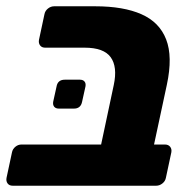

<svg xmlns="http://www.w3.org/2000/svg" viewBox="-23 -591 617 611"><path d="M17.3 0Q6.6 0 1.2 -7.2Q-4.2 -14.5 -2.2 -25.1L15.1 -106Q17.1 -116.6 25.9 -123.9Q34.6 -131.1 45.2 -131.1H298.8L339.1 -320.8Q351.3 -378.3 329.3 -408.8Q307.3 -439.3 246.3 -439.3H120.6Q110 -439.3 104.6 -446.5Q99.1 -453.8 101.1 -464.4L118.5 -545.9Q120.5 -556.5 129.6 -563.8Q138.6 -571 149.3 -571H279.9Q369.9 -571 427.1 -545.7Q484.4 -520.5 505.7 -465.7Q527.1 -410.9 508 -321.4L467.2 -131.1H502.1Q512.7 -131.1 518.5 -123.9Q524.2 -116.6 522.2 -106L504.9 -25.1Q502.9 -14.5 493.8 -7.2Q484.7 0 474.1 0ZM164.3 -245.4Q154.3 -245.4 149.4 -251.4Q144.6 -257.4 146.3 -267.4L156.9 -315.4Q160.6 -337.4 183.3 -337.4H231.3Q241.3 -337.4 246.1 -331.4Q250.9 -325.4 248.9 -315.4L238.3 -267.4Q234 -245.4 212.3 -245.4Z"/></svg>

Font: Rubik Light
Style: Italic
Weight: 300
Italic angle: -12°
Designer: Hubert and Fischer
Foundry: Hubert and Fischer
Version: Version 2.300;gftools[0.9.30]